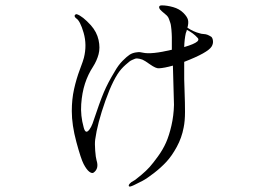

<svg xmlns="http://www.w3.org/2000/svg" viewBox="-20 -651 1040 714"><path d="M766 -514Q771 -509 772 -498.5Q773 -488 767 -478Q753 -455 665 -421V-356Q665 -346 666.5 -307.5Q668 -269 668 -235Q668 -201 663 -177Q656 -139 637.5 -105Q619 -71 598.5 -49Q578 -27 552 -7Q526 13 510 21.5Q494 30 478 37.5Q462 45 460 42Q455 37 469 26Q478 21 482.5 18Q487 15 505.5 -0.5Q524 -16 536.5 -30Q549 -44 567.5 -69.5Q586 -95 597.5 -121Q609 -147 617.5 -184Q626 -221 627 -261Q627 -269 623 -407Q591 -398 571 -397Q560 -396 538 -411.5Q516 -427 512 -428Q511 -429 505.5 -430.5Q500 -432 498.5 -432.5Q497 -433 491 -433.5Q485 -434 482 -432.5Q479 -431 472.5 -428.5Q466 -426 460.5 -421.5Q455 -417 447 -410Q439 -403 431 -394Q402 -361 372 -276.5Q342 -192 334 -132Q332 -117 334 -91Q336 -65 339 -55Q349 -24 328 -9Q322 -5 312 -12.5Q302 -20 291 -41Q281 -60 264 -123Q247 -186 247 -238Q247 -282 255.5 -320Q264 -358 277 -392.5Q290 -427 292 -436Q304 -484 291 -529Q278 -574 263 -583Q258 -587 257.5 -591Q257 -595 260.5 -597Q264 -599 266 -598Q287 -591 318 -557Q340 -532 346.5 -502.5Q353 -473 346.5 -449Q340 -425 326 -403Q307 -374 296 -340Q285 -306 282 -263.5Q279 -221 291 -178Q298 -149 313 -170Q319 -178 324 -191Q351 -272 366 -307.5Q381 -343 406 -384Q420 -409 436 -425Q452 -441 462 -447.5Q472 -454 485 -456Q498 -458 501 -457Q504 -456 512 -455Q543 -448 619 -466Q619 -476 619 -489Q619 -490 619 -500Q619 -510 619 -513Q619 -516 618.5 -526Q618 -536 617.5 -540.5Q617 -545 616 -553.5Q615 -562 613 -567Q611 -572 609 -578.5Q607 -585 603.5 -589.5Q600 -594 596 -597Q579 -611 575 -616Q571 -621 572 -626Q573 -631 582 -631Q601 -631 624 -624.5Q647 -618 662 -603Q676 -589 679 -577.5Q682 -566 677 -548Q699 -533 723 -527Q728 -525 737 -524.5Q746 -524 752 -521.5Q758 -519 766 -514ZM714 -497Q721 -504 715 -510Q699 -528 675 -540Q673 -532 671 -528Q666 -506 665 -476Q703 -487 714 -497Z"/></svg>

Font: TsukuhouMincho
Style: Regular
Weight: 400
Designer: Iose
Foundry: Typographish
Version: Version 1.001; ttfautohint (v1.8.3)